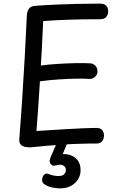

<svg xmlns="http://www.w3.org/2000/svg" viewBox="-20 -797 668 1058"><path d="M147 15Q136 15 121.5 13Q107 11 96.5 2Q86 -7 86 -27Q95 -139 102.5 -254.5Q110 -370 116.5 -485.5Q123 -601 128 -713Q130 -737 140.5 -750.5Q151 -764 177 -765Q229 -769 284 -771.5Q339 -774 400 -775.5Q461 -777 530 -777Q555 -777 565.5 -765.5Q576 -754 576 -736Q576 -716 565.5 -703.5Q555 -691 530 -691Q482 -691 440.5 -690.5Q399 -690 361.5 -688.5Q324 -687 289 -685.5Q254 -684 218 -681Q216 -642 214 -600Q212 -558 210 -516.5Q208 -475 205 -436Q249 -442 299.5 -445Q350 -448 397 -449Q444 -450 475 -448Q492 -448 504 -436.5Q516 -425 517 -406Q518 -386 504.5 -374Q491 -362 475 -362Q450 -364 404.5 -363.5Q359 -363 305.5 -359.5Q252 -356 200 -349Q196 -281 191 -211.5Q186 -142 181 -75Q216 -77 258.5 -80Q301 -83 347 -85.5Q393 -88 436 -90Q479 -92 513 -92Q533 -92 543 -80Q553 -68 553 -51Q553 -32 543 -19Q533 -6 513 -6Q493 -6 472.5 -6Q452 -6 432 -5Q385 -4 337 -1Q289 2 241.5 6Q194 10 147 15ZM311 241Q293 241 270 236.5Q247 232 227 220Q217 214 213.5 204.5Q210 195 214 182Q218 168 227.5 162.5Q237 157 248 162Q257 166 272 169.5Q287 173 301 173Q324 173 333.5 163Q343 153 343 140Q343 122 328 114.5Q313 107 290 114Q277 118 269.5 114.5Q262 111 257 104Q253 96 254 87Q255 78 261 64L293 -9H351L319 68L297 57Q332 48 360.5 55.5Q389 63 406.5 84.5Q424 106 424 140Q424 183 392.5 212Q361 241 311 241Z"/></svg>

Font: Playpen Sans
Style: Regular
Weight: 400
Designer: Laura Meseguer, Veronika Burian, José Scaglione, Kostas Bartsokas, Vera Evstafieva, Tom Grace, Yorlmar Campos
Foundry: TypeTogether
Version: Version 2.000